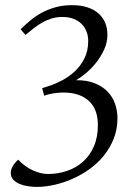

<svg xmlns="http://www.w3.org/2000/svg" viewBox="-20 -713 520 747"><path d="M123 14.2Q107.9 14.2 90.3 11.7Q72.8 9.3 57.6 3.2Q42.5 -2.9 32.2 -13.4Q22 -23.9 22 -40Q22 -54.2 30.5 -68.1Q39.1 -82 50.8 -91.8Q77.1 -64 108.2 -50Q139.2 -36.1 167 -36.1Q205.1 -36.1 240.2 -47.9Q275.4 -59.6 302.2 -83.3Q329.1 -106.9 345 -142.8Q360.8 -178.7 360.8 -227.1Q360.8 -288.1 325.4 -320.6Q290 -353 226.1 -353Q218.3 -353 208.7 -352.3Q199.2 -351.6 189.2 -350.1Q179.2 -348.6 169.7 -346.2Q160.2 -343.8 151.9 -340.8L144 -370.1L168.9 -377.9Q192.4 -385.3 219.5 -399.2Q246.6 -413.1 269.8 -434.3Q293 -455.6 308.1 -485.1Q323.2 -514.6 323.2 -554.2Q323.2 -572.8 316.9 -589.6Q310.5 -606.4 298.1 -619.1Q285.6 -631.8 266.8 -639.4Q248 -647 223.1 -647Q199.7 -647 180.2 -640.9Q160.6 -634.8 143.3 -624.8Q126 -614.7 110.1 -602.3Q94.2 -589.8 79.1 -577.1L60.1 -599.1Q77.6 -616.2 97.7 -633.1Q117.7 -649.9 141.8 -663.1Q166 -676.3 195.3 -684.6Q224.6 -692.9 261.2 -692.9Q294.9 -692.9 320.6 -684.3Q346.2 -675.8 363.3 -660.6Q380.4 -645.5 389.2 -624.3Q397.9 -603 397.9 -578.1Q397.9 -547.9 385.3 -520.3Q372.6 -492.7 354 -469.2Q335.4 -445.8 314.2 -428.2Q293 -410.6 275.9 -400.9Q316.9 -401.4 347.2 -389.6Q377.4 -377.9 397.5 -357.7Q417.5 -337.4 427.2 -310.3Q437 -283.2 437 -252.9Q437 -211.4 423.1 -175.3Q409.2 -139.2 385.5 -109.4Q361.8 -79.6 330.3 -56.6Q298.8 -33.7 263.9 -18.1Q229 -2.4 192.6 5.9Q156.2 14.2 123 14.2Z"/></svg>

Font: Simonetta
Style: Regular
Weight: 400
Version: Version 1.004